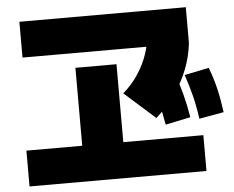

<svg xmlns="http://www.w3.org/2000/svg" viewBox="-54 -814 1108 908"><g transform="rotate(-5 500.0 -360.0)"><path d="M50 30V-140H315V-510H510V-140H890V30ZM70 -580V-750H860V-580ZM530 -370Q572 -406 602 -451.5Q632 -497 648.5 -546Q665 -595 665 -643L860 -580Q853 -517 830 -457.5Q807 -398 768.5 -343.5Q730 -289 676 -240ZM717 -205Q707 -264 693.5 -313.5Q680 -363 659 -416L780 -444Q799 -393 812.5 -341.5Q826 -290 836 -230ZM878 -219Q870 -278 857.5 -327.5Q845 -377 827 -431L943 -455Q963 -403 975 -351.5Q987 -300 995 -240Z"/></g></svg>

Font: M PLUS 1 Thin Black
Style: Regular
Weight: 900
Version: Version 1.001